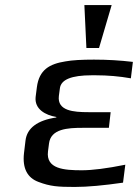

<svg xmlns="http://www.w3.org/2000/svg" viewBox="-20 -730 546 760"><path d="M170 -131 174 -162C181 -220 248 -224 306 -224H411L418 -286H330C271 -286 206 -291 213 -350L217 -380C221 -415 263 -432 343 -432H359C406 -432 453 -428 498 -420L506 -485C456 -491 405 -494 352 -494C304 -494 266 -492 239 -487C176 -477 135 -454 126 -385L121 -346C116 -298 160 -274 203 -267V-265C128 -254 87 -223 81 -174L75 -124C68 -63 89 -26 132 -10C179 8 210 10 276 10C327 10 391 4 467 -7L476 -78C402 -63 345 -56 304 -56C234 -56 161 -61 170 -131ZM372 -540 422 -710H314L322 -540Z"/></svg>

Font: Gamestation Text
Style: Italic
Weight: 400
Designer: Jonas Hecksher
Foundry: Jonas Hecksher, Playtypeª, e-types AS
Version: Version 1.003